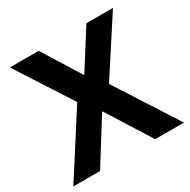

<svg xmlns="http://www.w3.org/2000/svg" viewBox="-155 -832 967 977"><g transform="rotate(-30 328.5 -343.0)"><path d="M3 0 235 -362 26 -686H195L333 -465H336L476 -686H632L421 -361L653 0H484L323 -256H320L160 0Z"/></g></svg>

Font: Chivo SemiBold
Style: Regular
Weight: 600
Designer: Hector Gatti
Foundry: Omnibus-Type
Version: Version 2.002